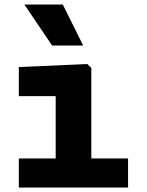

<svg xmlns="http://www.w3.org/2000/svg" viewBox="-20 -842 660 862"><path d="M64.5 0H555V-130.5H390V-537L372 -554.5L64.5 -541V-410.5H230V-130.5H64.5ZM353.5 -637.5 262 -821.5H89.5L214 -637.5Z"/></svg>

Font: Monaspace Neon ExtraBold
Style: Regular
Weight: 800
Designer: Riley Cran & the Lettermatic Team
Foundry: Lettermatic
Version: Version 1.200 (Monaspace Neon)